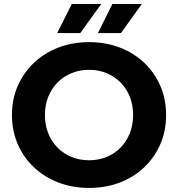

<svg xmlns="http://www.w3.org/2000/svg" viewBox="-20 -921 884 953"><path d="M422.5 11.8Q339.9 11.8 269.6 -15.2Q199.4 -42.2 147.9 -91.1Q96.4 -140 67.9 -206Q39.3 -271.9 39.3 -350.2Q39.3 -428.5 67.9 -494.1Q96.5 -559.8 148 -608.9Q199.6 -658 269.6 -684.9Q339.5 -711.8 422.2 -711.8Q505.2 -711.8 574.8 -685Q644.4 -658.2 695.9 -609.3Q747.3 -560.4 775.9 -494.5Q804.5 -428.7 804.5 -350.1Q804.5 -271.6 775.9 -205.5Q747.3 -139.4 695.9 -90.6Q644.4 -41.8 574.8 -15Q505.2 11.8 422.5 11.8ZM422.2 -125.5Q469.1 -125.5 508.8 -141.8Q548.5 -158.1 578.1 -188.1Q607.7 -218.1 624.2 -259.2Q640.7 -300.3 640.7 -350.2Q640.7 -400.1 624.3 -440.9Q607.8 -481.8 578.2 -511.8Q548.6 -541.8 508.8 -558.1Q469.1 -574.5 422.2 -574.5Q375.3 -574.5 335.4 -558.1Q295.5 -541.8 265.8 -511.8Q236.1 -481.7 219.6 -440.8Q203 -399.8 203 -350.2Q203 -300.6 219.5 -259.4Q236 -218.3 265.7 -188.1Q295.4 -158 335.3 -141.7Q375.3 -125.5 422.2 -125.5ZM466 -757 537.9 -901.3H684L580.4 -757ZM264 -757 336.5 -901.3H482.6L378.4 -757Z"/></svg>

Font: Montserrat Thin
Style: Regular
Weight: 100
Designer: Julieta Ulanovsky
Foundry: Julieta Ulanovsky
Version: Version 9.000